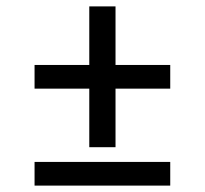

<svg xmlns="http://www.w3.org/2000/svg" viewBox="-20 -580 640 600"><path d="M341 -120H259V-303H88V-377H259V-560H341V-377H512V-303H341ZM88 0V-74H512V0Z"/></svg>

Font: Iosevka Custom Extended
Style: Regular
Weight: 400
Width: 7
Monospace: yes
Designer: Belleve Invis
Foundry: Belleve Invis
Version: Version 11.2.4; ttfautohint (v1.8.4)